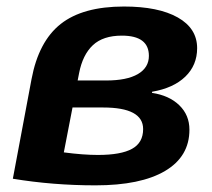

<svg xmlns="http://www.w3.org/2000/svg" viewBox="-20 -553 644 583"><path d="M578.6 -406.7Q578.6 -355 542.7 -320.3Q506.8 -285.6 441.9 -274.4L441.4 -271Q493.7 -263.2 524.4 -233.4Q555.2 -203.6 555.2 -159.2Q555.2 -77.6 481.2 -33.9Q407.2 9.8 270 9.8Q140.6 9.8 19 -10.3L75.7 -312.5Q97.2 -427.2 164.3 -480.2Q231.4 -533.2 356.4 -533.2Q460.9 -533.2 519.8 -500Q578.6 -466.8 578.6 -406.7ZM302.2 -308.6Q365.2 -308.6 398.7 -328.1Q432.1 -347.7 432.1 -383.3Q432.1 -444.8 350.1 -444.8Q293 -444.8 262 -415.8Q231 -386.7 220.2 -331.1L215.8 -308.6ZM173.8 -90.3Q232.9 -82.5 277.3 -82.5Q347.2 -82.5 380.9 -101.1Q414.6 -119.6 414.6 -161.1Q414.6 -226.6 293 -226.6H200.2Z"/></svg>

Font: Arimo
Style: Bold Italic
Weight: 700
Italic angle: -12°
Designer: Steve Matteson
Foundry: Monotype Imaging Inc.
Version: Version 1.33